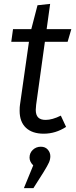

<svg xmlns="http://www.w3.org/2000/svg" viewBox="-20 -676 391 988"><path d="M166 -137Q164 -119 164 -111Q164 -84 176.5 -71.5Q189 -59 215 -59Q249 -59 293 -81L320 -23Q266 12 205 12Q146 12 113.5 -18.5Q81 -49 81 -106Q81 -127 83 -138L129 -461H38L47 -526H141L173 -649L238 -656L220 -526H347L328 -461H211ZM239 128Q239 144 232 160Q225 176 204 210L152 292H103L151 175Q132 156 132 135Q132 111 149 95Q166 79 190 79Q213 79 226 94Q239 109 239 128Z"/></svg>

Font: Fira Sans Book
Style: Italic
Weight: 350
Italic angle: -8°
Designer: bBox Type GmbH & Carrois Corporate GbR & Edenspiekermann AG
Foundry: bBox Type GmbH & Carrois Corporate GbR & Edenspiekermann AG
Version: Version 4.301